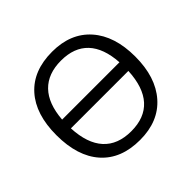

<svg xmlns="http://www.w3.org/2000/svg" viewBox="-164 -857 1051 1051"><g transform="rotate(-45 362.0 -331.5)"><path d="M666.5 -332.5Q666.5 -173.3 586.2 -82Q505.9 9.3 362.3 9.3Q215.8 9.3 136.2 -80.3Q56.6 -169.9 56.6 -333.5Q56.6 -495.1 136.5 -584.2Q216.3 -673.3 363.3 -673.3Q505.9 -673.3 586.2 -582.8Q666.5 -492.2 666.5 -332.5ZM362.3 -58.6Q466.3 -58.6 522.2 -120.4Q578.1 -182.1 584 -303.7H139.2Q145 -182.6 201.4 -120.6Q257.8 -58.6 362.3 -58.6ZM363.3 -604.5Q261.7 -604.5 204.8 -545.9Q147.9 -487.3 139.2 -371.6H583Q575.7 -486.8 520.3 -545.7Q464.8 -604.5 363.3 -604.5Z"/></g></svg>

Font: Bpm'online Open Sans
Style: Regular
Weight: 400
Foundry: Ascender Corporation
Version: Version 1.10